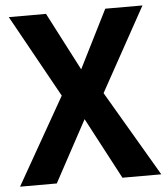

<svg xmlns="http://www.w3.org/2000/svg" viewBox="-52 -760 699 807"><g transform="rotate(-5 298.0 -357.0)"><path d="M596 0H432L295 -259L155 0H0L208 -366L15 -714H172L299 -469L422 -714H579L384 -361Z"/></g></svg>

Font: Noto Sans Thai SemiCondensed
Style: Bold
Weight: 700
Width: 4
Designer: Monotype Design Team
Foundry: Monotype Imaging Inc.
Version: Version 2.001